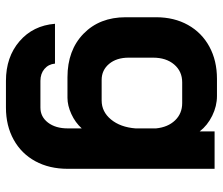

<svg xmlns="http://www.w3.org/2000/svg" viewBox="-72 -475 750 646"><g transform="rotate(90 303.0 -152.0)"><path d="M60 38H194Q196 60 212 73.5Q228 87 252 87H342Q373 87 392.5 61.5Q412 36 412 -5V-52Q392 -30 363.5 -17Q335 -4 309 -4H240Q149 -4 93.5 -58Q38 -112 38 -200V-302Q38 -363 64 -409.5Q90 -456 137 -481.5Q184 -507 245 -507H303Q337 -507 369.5 -491Q402 -475 422 -449V-499H548V-5Q548 57 522.5 104Q497 151 450 177Q403 203 342 203H252Q172 203 119 157.5Q66 112 60 38ZM318 -119Q356 -119 382 -150.5Q408 -182 412 -233V-302Q408 -342 385 -366Q362 -390 327 -390H257Q220 -390 197 -363Q174 -336 174 -292V-210Q174 -169 195 -144Q216 -119 249 -119Z"/></g></svg>

Font: Stavian Bold
Style: Bold
Weight: 700
Version: Version 1.000; ttfautohint (v1.6)